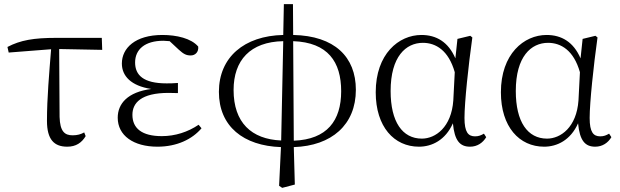

<svg xmlns="http://www.w3.org/2000/svg" viewBox="-20 -695 2998 928"><path d="M305 14C347 14 375 -5 394 -37L387 -55C371 -46 354 -41 331 -41C293 -41 270 -59 268 -130L266 -458L474 -454L472 -512H252C143 -512 79 -501 16 -468L22 -441L227 -457C218 -344 207 -221 207 -111C207 -20 242 14 305 14Z M741 14C835 14 909 -22 954 -75L940 -92C888 -57 827 -37 762 -37C667 -37 620 -74 620 -140C620 -197 661 -246 795 -246C806 -246 815 -246 840 -245V-294C816 -292 801 -292 785 -292C673 -292 633 -332 633 -393C633 -456 680 -498 770 -498L800 -496L844 -455C868 -433 881 -427 902 -427C924 -427 941 -444 938 -470C904 -510 833 -526 765 -526C633 -526 569 -462 569 -388C569 -328 613 -280 711 -265C597 -250 549 -194 549 -126C549 -40 625 14 741 14Z M1339 -16C1195 -22 1109 -103 1109 -260C1109 -403 1189 -493 1349 -496ZM1329 203 1344 213 1405 197 1400 16C1583 10 1700 -92 1700 -261C1700 -420 1597 -522 1397 -526L1396 -675H1352L1349 -526C1160 -522 1038 -418 1038 -251C1038 -84 1157 10 1338 16ZM1397 -496C1565 -490 1629 -396 1629 -254C1629 -112 1561 -21 1400 -15Z M2005 14C2068 14 2133 -18 2169 -99C2177 -15 2203 14 2252 14C2287 14 2314 -5 2330 -32L2319 -49C2305 -41 2294 -36 2276 -36C2243 -36 2225 -56 2225 -125C2225 -199 2244 -379 2263 -514L2253 -522L2191 -507L2181 -413C2147 -492 2089 -526 2017 -526C1907 -526 1796 -434 1796 -249C1796 -82 1885 14 2005 14ZM2178 -346 2171 -210C2162 -80 2085 -25 2019 -25C1925 -25 1868 -106 1868 -255C1868 -422 1942 -488 2024 -488C2086 -488 2148 -452 2178 -346Z M2610 14C2673 14 2738 -18 2774 -99C2782 -15 2808 14 2857 14C2892 14 2919 -5 2935 -32L2924 -49C2910 -41 2899 -36 2881 -36C2848 -36 2830 -56 2830 -125C2830 -199 2849 -379 2868 -514L2858 -522L2796 -507L2786 -413C2752 -492 2694 -526 2622 -526C2512 -526 2401 -434 2401 -249C2401 -82 2490 14 2610 14ZM2783 -346 2776 -210C2767 -80 2690 -25 2624 -25C2530 -25 2473 -106 2473 -255C2473 -422 2547 -488 2629 -488C2691 -488 2753 -452 2783 -346Z"/></svg>

Font: Noto Serif TC Light
Style: Regular
Weight: 300
Designer: Ryoko NISHIZUKA 西塚涼子 (kana & ideographs); Frank Grießhammer (Latin, Greek & Cyrillic); Wenlong ZHANG 张文龙 (bopomofo); San
Foundry: Adobe
Version: Version 2.001;hotconv 1.1.0;makeotfexe 2.6.0